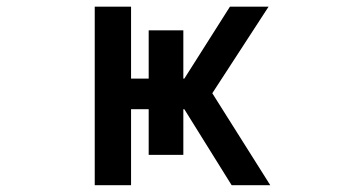

<svg xmlns="http://www.w3.org/2000/svg" viewBox="-20 -542 1040 563"><path d="M257.8 1V-522.5H364.3V-311.5H416V-453.1H517.6V-311.5H520.5L654.3 -522.5H767.6L602.5 -268.6L772.5 1H659.2L520.5 -221.7H517.6V-87.9H416V-221.7H364.3V1Z"/></svg>

Font: GenEi Gothic M SemiBold
Style: Regular
Weight: 500
Designer: o_tamon (Modified); [Source Han Sans]
Ryoko NISHIZUKA  (kana & ideographs); Paul D. Hunt (Latin, Greek & Cyrillic); Wenl
Version: Version 1.1a;Original Version 1.004